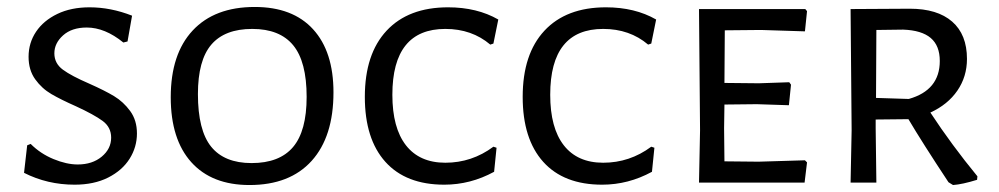

<svg xmlns="http://www.w3.org/2000/svg" viewBox="-20 -524 2867 551"><path d="M359 -479C318.3 -495 277.7 -503 237 -503C201.7 -503 170.8 -496.7 144.5 -484C118.2 -471.3 97.8 -454.3 83.5 -433C69.2 -411.7 62 -387.7 62 -361C62 -335.7 68.3 -314.2 81 -296.5C93.7 -278.8 109.2 -264.7 127.5 -254C145.8 -243.3 169.3 -231.7 198 -219C232.7 -203 258.2 -189 274.5 -177C290.8 -165 299 -149 299 -129C299 -107.7 290 -89.5 272 -74.5C254 -59.5 231 -52 203 -52C181.7 -52 158.5 -57.2 133.5 -67.5C108.5 -77.8 86.7 -92.3 68 -111L58 -107L49 -28C93.7 -5.3 142 6 194 6C231.3 6 263.5 -0.8 290.5 -14.5C317.5 -28.2 338 -46.2 352 -68.5C366 -90.8 373 -115 373 -141C373 -166.3 366.5 -187.8 353.5 -205.5C340.5 -223.2 325.2 -237.3 307.5 -248C289.8 -258.7 266 -270.7 236 -284C202 -298.7 176.8 -312 160.5 -324C144.2 -336 136 -351.7 136 -371C136 -390.3 144.3 -407.5 161 -422.5C177.7 -437.5 200.3 -445 229 -445C263.7 -445 298.7 -430.7 334 -402L346 -405Z M878.5 -440C839.5 -482.7 783.7 -504 711 -504C634.3 -504 575 -481.5 533 -436.5C491 -391.5 470 -327.7 470 -245C470 -164.3 489.7 -102.2 529 -58.5C568.3 -14.8 624 7 696 7C773.3 7 832.8 -16.2 874.5 -62.5C916.2 -108.8 937 -174.3 937 -259C937 -337 917.5 -397.3 878.5 -440ZM586.5 -396C612.2 -426 651.3 -441 704 -441C756.7 -441 795.8 -425.3 821.5 -394C847.2 -362.7 860 -313.3 860 -246C860 -180.7 847 -132.7 821 -102C795 -71.3 755.3 -56 702 -56C650 -56 611.3 -71.7 586 -103C560.7 -134.3 548 -184.7 548 -254C548 -318.7 560.8 -366 586.5 -396Z M1410 -468C1369.3 -491.3 1321.3 -503 1266 -503C1190 -503 1131.2 -480.7 1089.5 -436C1047.8 -391.3 1027 -328 1027 -246C1027 -165.3 1046.7 -103.2 1086 -59.5C1125.3 -15.8 1181.7 6 1255 6C1305 6 1352.7 -6.3 1398 -31L1405 -100L1396 -103C1354.7 -72.3 1308.7 -57 1258 -57C1208.7 -57 1171 -73.7 1145 -107C1119 -140.3 1106 -188.7 1106 -252C1106 -378 1156.7 -441 1258 -441C1308.7 -441 1351.7 -426 1387 -396L1396 -399Z M1863 -468C1822.3 -491.3 1774.3 -503 1719 -503C1643 -503 1584.2 -480.7 1542.5 -436C1500.8 -391.3 1480 -328 1480 -246C1480 -165.3 1499.7 -103.2 1539 -59.5C1578.3 -15.8 1634.7 6 1708 6C1758 6 1805.7 -6.3 1851 -31L1858 -100L1849 -103C1807.7 -72.3 1761.7 -57 1711 -57C1661.7 -57 1624 -73.7 1598 -107C1572 -140.3 1559 -188.7 1559 -252C1559 -378 1609.7 -441 1711 -441C1761.7 -441 1804.7 -426 1840 -396L1849 -399Z M2296 -58 2290 -64 2157 -60 2059 -61 2058 -156 2059 -224 2152 -225 2244 -222 2250 -281 2245 -288 2158 -285 2059 -286 2060 -437 2164 -438 2290 -434 2296 -492 2291 -498H1986L1989 -150L1986 0H2289Z M2785 -18C2735.7 -78 2690.7 -139 2650 -201C2683.3 -216.3 2709.2 -237.3 2727.5 -264C2745.8 -290.7 2755 -321 2755 -355C2755 -401.7 2740.8 -437.3 2712.5 -462C2684.2 -486.7 2643.7 -499 2591 -499L2421 -498L2424 -150L2421 0H2495L2493 -156V-181L2587 -182C2613 -138 2651.3 -77.7 2702 -1L2715 7C2733 5.7 2756 0.7 2784 -8ZM2588 -240 2494 -243 2495 -438 2572 -439C2607.3 -437.7 2633.7 -429.7 2651 -415C2668.3 -400.3 2677 -378.3 2677 -349C2677 -293 2647.3 -256.7 2588 -240Z"/></svg>

Font: Alegreya Sans SC
Style: Regular
Weight: 400
Designer: Juan Pablo del Peral
Foundry: Huerta Tipografica
Version: Version 1.000;PS 001.000;hotconv 1.0.70;makeotf.lib2.5.58329